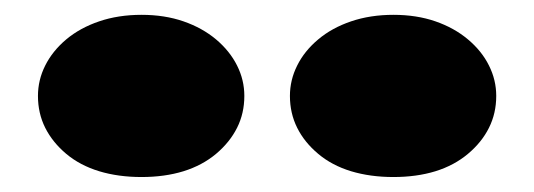

<svg xmlns="http://www.w3.org/2000/svg" viewBox="-20 -979 721 259"><path d="M371.1 -849.6Q371.1 -871.1 380.9 -890.6Q390.6 -910.2 409.2 -925.8Q427.7 -941.4 453.6 -950.2Q479.5 -959 510.7 -959Q542 -959 567.4 -950.2Q592.8 -941.4 611.3 -925.8Q629.9 -910.2 639.6 -890.6Q649.4 -871.1 649.4 -849.6Q649.4 -826.2 639.6 -806.6Q629.9 -787.1 611.3 -771.5Q592.8 -755.9 567.4 -748Q542 -740.2 510.7 -740.2Q479.5 -740.2 453.6 -748Q427.7 -755.9 409.2 -771.5Q390.6 -787.1 380.9 -806.6Q371.1 -826.2 371.1 -849.6ZM31.2 -849.6Q31.2 -871.1 41 -890.6Q50.8 -910.2 69.3 -925.8Q87.9 -941.4 113.8 -950.2Q139.6 -959 170.9 -959Q202.1 -959 227.5 -950.2Q252.9 -941.4 271.5 -925.8Q290 -910.2 299.8 -890.6Q309.6 -871.1 309.6 -849.6Q309.6 -826.2 299.8 -806.6Q290 -787.1 271.5 -771.5Q252.9 -755.9 227.5 -748Q202.1 -740.2 170.9 -740.2Q139.6 -740.2 113.8 -748Q87.9 -755.9 69.3 -771.5Q50.8 -787.1 41 -806.6Q31.2 -826.2 31.2 -849.6Z"/></svg>

Font: Polsku
Style: Regular
Weight: 400
Designer: Sebastien Sanfilippo
Version: Version 1.1